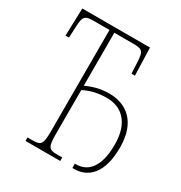

<svg xmlns="http://www.w3.org/2000/svg" viewBox="-168 -836 905 958"><g transform="rotate(30 285.0 -357.0)"><path d="M115 0H315V-20H286C237 -20 229 -31 229 -108V-359C271 -380 311 -389 360 -389C442 -389 509 -337 510 -210C511 -73 457 -25 392 -25H385V0H395C473 0 541 -56 540 -210C539 -355 458 -414 360 -414C313 -414 273 -404 229 -384V-689H342C394 -689 399 -675 402 -620L405 -555H425L420 -714H30L25 -555H45L48 -620C51 -675 56 -689 108 -689H201V-108C201 -31 193 -20 144 -20H115Z"/></g></svg>

Font: Noto Serif ExtraCondensed Thin
Style: Regular
Weight: 100
Width: 2
Designer: Monotype Design Team
Foundry: Monotype Imaging Inc.
Version: Version 2.013